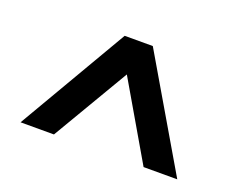

<svg xmlns="http://www.w3.org/2000/svg" viewBox="-71 -870 762 616"><g transform="rotate(20 310.0 -562.5)"><path d="M291 -670H331L157 -375H43L262 -750H358L578 -375H463Z"/></g></svg>

Font: Unbounded Variable
Style: Regular
Weight: 400
Designer: Luke Prowse, Jean-Baptiste Morizot, Fátima Lázaro, Florian Runge
Foundry: NaN
Version: Version 1.600;FEAKit 1.0